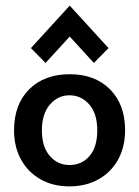

<svg xmlns="http://www.w3.org/2000/svg" viewBox="-20 -654 495 683"><path d="M30 0ZM425 -191Q425 -282 371.5 -336Q318 -390 228 -390Q138 -390 84 -336.5Q30 -283 30 -190Q30 -132 54.5 -87Q79 -42 123.5 -16.5Q168 9 227 9Q286 9 331 -16.5Q376 -42 400.5 -87Q425 -132 425 -191ZM326 -190Q326 -131 298.5 -99Q271 -67 227 -67Q185 -67 157 -99.5Q129 -132 129 -190Q129 -249 157.5 -282Q186 -315 227 -315Q269 -315 297.5 -282.5Q326 -250 326 -190ZM314 -430 366 -483 228 -634 90 -483 142 -430 228 -524Z"/></svg>

Font: Cambay Devanagari
Style: Regular
Weight: 700
Designer: Pooja Saxena
Foundry: Pooja Saxena
Version: Version 1.095;PS 001.095;hotconv 1.0.70;makeotf.lib2.5.58329